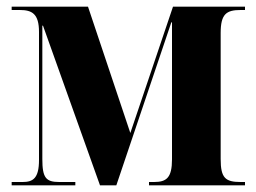

<svg xmlns="http://www.w3.org/2000/svg" viewBox="-20 -556 769 576"><path d="M15 0H206V-10H158C118 -10 107 -22 107 -79V-479H109L280 0H329L494 -489H496V-78C496 -22 479 -10 442 -10H427V0H715V-10H702C656 -10 642 -22 642 -79V-457C642 -514 659 -526 702 -526H715V-536H499L371 -157L244 -536H15V-526H39C76 -526 97 -515 97 -460V-76C97 -21 79 -10 48 -10H15Z"/></svg>

Font: Noto Serif Display Condensed ExtraBold
Style: Regular
Weight: 800
Width: 3
Designer: Monotype Design Team
Foundry: Monotype Imaging Inc.
Version: Version 2.009